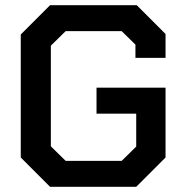

<svg xmlns="http://www.w3.org/2000/svg" viewBox="-20 -720 708 740"><path d="M60 -113V-587L173 -700H507L618 -589V-497H502V-548L449 -600H233L176 -544V-156L233 -100H449L505 -155V-282H352V-382H618V-113L505 0H173Z"/></svg>

Font: Chakra Petch SemiBold
Style: Regular
Weight: 600
Designer: Katatrad Aksorn Co.,Ltd.
Foundry: Cadson Demak Co.,Ltd.
Version: Version 1.000; ttfautohint (v1.6)